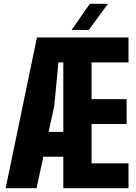

<svg xmlns="http://www.w3.org/2000/svg" viewBox="-20 -999 724 1019"><path d="M10 0 176 -800H662V-668H466V-473H652V-341H466V-132H662V0H316V-167H210L174 0ZM238 -299H316V-668H290L268 -436ZM360 -840 457 -979H553L451 -840Z"/></svg>

Font: Big Shoulders Display Thin Black
Style: Regular
Weight: 900
Version: Version 2.002